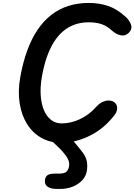

<svg xmlns="http://www.w3.org/2000/svg" viewBox="-20 -948 893 1275"><path d="M387.5 0Q312.5 0 254.8 -32.5Q197 -65 160 -124Q123 -183 110.5 -262.5Q98 -342 114.5 -435.5Q132 -533.5 160.8 -612.2Q189.5 -691 229.5 -750.2Q269.5 -809.5 320.8 -849.2Q372 -889 434.5 -908.8Q497 -928.5 570.5 -928.5Q637.5 -928.5 697 -908.8Q756.5 -889 813.5 -837Q840.5 -813 850 -783.8Q859.5 -754.5 835.5 -730.5Q812 -707 782 -713.5Q752 -720 725.5 -743Q691.5 -775 654.8 -787.5Q618 -800 569.5 -800Q519.5 -800 477.2 -785.2Q435 -770.5 400 -741.2Q365 -712 337.5 -668Q310 -624 290 -565.8Q270 -507.5 257.5 -434.5Q246.5 -368.5 250.5 -312.8Q254.5 -257 272.2 -215.5Q290 -174 319.8 -151.2Q349.5 -128.5 389 -128.5Q450.5 -128.5 510.8 -156.8Q571 -185 615 -234.5Q640.5 -262.5 661.8 -271.5Q683 -280.5 700 -280.5Q728 -280.5 743 -265.8Q758 -251 758 -231Q758 -211 747 -193.5Q736 -176 709 -146.5Q647 -78.5 560.5 -39.2Q474 0 387.5 0ZM352 306.5Q322 306.5 299.8 294Q277.5 281.5 278 255.5Q278.5 228 294 216.5Q309.5 205 339.5 205H369.5Q411 205 423.5 189.8Q436 174.5 438.5 156Q442 133 433.5 113.8Q425 94.5 414 81Q396.5 58.5 379.5 41Q362.5 23.5 337 0.5Q321 -14 326.8 -27Q332.5 -40 349.2 -48Q366 -56 382 -56Q404 -56 419.8 -49.2Q435.5 -42.5 449.5 -29.5Q465.5 -14 477.2 0Q489 14 500.2 28.2Q511.5 42.5 525 59.5Q544 83 552.8 109Q561.5 135 558.5 173.5Q555.5 216 529 245.8Q502.5 275.5 463.8 291Q425 306.5 383.5 306.5Z"/></svg>

Font: Edu VIC WA NT Hand
Style: Regular
Weight: 400
Designer: Tina and Corey Anderson, Eben Sorkin, Mirko Velimirovic
Foundry: Google for Education
Version: Version 1.000